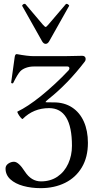

<svg xmlns="http://www.w3.org/2000/svg" viewBox="-20 -706 477 998"><path d="M8.8 169.9Q8.8 154.3 22.9 144.5Q37.1 134.8 52.7 134.8Q76.7 134.8 109.4 186Q142.6 236.8 192.9 236.8Q242.7 236.8 279.1 211.9Q315.4 187 334.7 144.5Q354 102.1 354 51.8Q354 -144 234.9 -144Q154.3 -144 98.1 -87.9Q95.7 -85.4 87.9 -94.5Q80.1 -103.5 74.2 -114.3Q68.4 -125 70.8 -126Q123 -150.9 191.4 -205.6Q227.1 -234.4 265.6 -270Q304.2 -305.7 336.4 -340.3Q340.8 -345.7 340.8 -350.6Q340.8 -355 338.1 -357.7Q335.4 -360.4 330.6 -360.4H155.8Q133.8 -360.4 115 -353.5Q96.2 -346.7 85.4 -335.4Q71.3 -320.3 48.8 -274.9Q47.4 -272.5 43.9 -272.5Q41.5 -272.5 39.6 -273.9Q37.6 -275.4 38.1 -277.8L56.2 -408.2Q58.1 -424.8 66.9 -424.8Q124 -414.1 155.8 -414.1H313Q328.1 -414.1 360.4 -415Q391.6 -416 407.2 -416Q416 -416 420.7 -411.4Q425.3 -406.7 425.3 -399.4Q425.3 -392.1 420.9 -386.2Q332 -270 231.9 -190.9Q216.8 -179.2 216.8 -174.8Q216.8 -173.8 259.8 -173.8Q314.5 -173.8 354.5 -147.7Q394.5 -121.6 415.8 -74Q437 -26.4 437 36.6Q437 110.8 405.5 163.8Q374 216.8 318.4 244.4Q262.7 272 191.4 272Q142.6 272 100.8 260.5Q59.1 249 33.9 226.1Q8.8 203.1 8.8 169.9ZM198.7 -491.7 95.7 -674.8 95.2 -676.8Q95.2 -679.2 100.6 -683.6Q104 -686 107.9 -686Q110.8 -686 112.8 -684.1L202.6 -578.1Q213.4 -565.9 217.3 -565.9Q221.2 -565.9 231.4 -578.1L321.8 -684.1Q323.7 -686 326.2 -686Q329.1 -686 333 -683.6Q341.3 -678.2 338.9 -674.8L235.8 -491.7Q228 -478 217.3 -478Q206.5 -478 198.7 -491.7Z"/></svg>

Font: JuniusX
Style: Regular
Weight: 400
Designer: Peter S. Baker
Foundry: Briery Creek Software
Version: Version 1.004